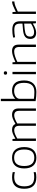

<svg xmlns="http://www.w3.org/2000/svg" viewBox="1762 -2610 858 4421"><g transform="rotate(-90 2190.5 -399.0)"><path d="M318 9Q55 9 55 -269Q55 -549 318 -549Q345 -549 378.5 -545.5Q412 -542 438 -535V-485Q385 -500 324 -500Q111 -500 111 -269Q111 -149 161 -94.5Q211 -40 322 -40Q354 -40 380 -42.5Q406 -45 438 -52V-5Q418 2 384 5.5Q350 9 318 9Z M769 10Q650 10 586.5 -62.5Q523 -135 523 -270Q523 -405 586.5 -477.5Q650 -550 769 -550Q888 -550 951.5 -477.5Q1015 -405 1015 -270Q1015 -135 951.5 -62.5Q888 10 769 10ZM769 -38Q866 -38 912.5 -95Q959 -152 959 -270Q959 -388 912.5 -445Q866 -502 769 -502Q579 -502 579 -270Q579 -38 769 -38Z M1157 -540H1201L1206 -475H1211Q1247 -496 1275.5 -510Q1304 -524 1327.5 -533Q1351 -542 1371.5 -546Q1392 -550 1413 -550Q1516 -550 1547 -473H1551Q1590 -495 1620 -510Q1650 -525 1674 -534Q1698 -543 1718 -546.5Q1738 -550 1758 -550Q1828 -550 1866 -514Q1904 -478 1904 -401V0H1850V-380Q1850 -445 1823.5 -472.5Q1797 -500 1743 -500Q1707 -500 1662 -482Q1617 -464 1559 -431V0H1505V-380Q1505 -445 1478.5 -472.5Q1452 -500 1398 -500Q1360 -500 1312.5 -480.5Q1265 -461 1211 -429V0H1157Z M2285 10Q2235 10 2180 5.5Q2125 1 2073 -7V-808H2127V-476Q2161 -512 2206.5 -531Q2252 -550 2312 -550Q2426 -550 2487.5 -483Q2549 -416 2549 -271Q2549 -198 2529.5 -145Q2510 -92 2475.5 -57.5Q2441 -23 2392 -6.5Q2343 10 2285 10ZM2284 -36Q2334 -36 2373 -49Q2412 -62 2439 -90.5Q2466 -119 2480 -163.5Q2494 -208 2494 -270Q2494 -395 2447.5 -448.5Q2401 -502 2305 -502Q2272 -502 2240 -493Q2208 -484 2183 -468Q2158 -452 2142.5 -428.5Q2127 -405 2127 -377V-47Q2156 -43 2197 -39.5Q2238 -36 2284 -36Z M2720 -664Q2682 -664 2682 -702Q2682 -740 2720 -740Q2760 -740 2760 -702Q2760 -664 2720 -664ZM2693 -540H2747V0H2693Z M2923 -540H2967L2972 -475H2977Q3023 -496 3059.5 -510Q3096 -524 3125 -533Q3154 -542 3179 -546Q3204 -550 3228 -550Q3298 -550 3336 -514Q3374 -478 3374 -401V0H3320V-380Q3320 -446 3293.5 -473.5Q3267 -501 3213 -501Q3167 -501 3106.5 -481.5Q3046 -462 2977 -429V0H2923Z M3649 5Q3505 5 3505 -130Q3505 -208 3554.5 -248Q3604 -288 3716 -298L3858 -310V-358Q3858 -397 3850.5 -424Q3843 -451 3826 -467.5Q3809 -484 3780.5 -491Q3752 -498 3709 -498Q3671 -498 3632.5 -494Q3594 -490 3542 -480L3537 -526Q3592 -536 3633 -540Q3674 -544 3716 -544Q3817 -544 3864.5 -502Q3912 -460 3912 -369V0H3867L3860 -70H3855Q3736 5 3649 5ZM3661 -42Q3747 -42 3858 -113V-271L3729 -259Q3681 -254 3648.5 -245.5Q3616 -237 3596 -222Q3576 -207 3567.5 -185.5Q3559 -164 3559 -133Q3559 -42 3661 -42Z M4080 -540H4124L4129 -464H4133Q4171 -482 4201.5 -496.5Q4232 -511 4258 -522Q4284 -533 4306 -540Q4328 -547 4349 -549H4368V-496H4350Q4304 -491 4249 -468.5Q4194 -446 4134 -417V0H4080Z"/></g></svg>

Font: Encode Sans Wide
Style: ExtraLight
Weight: 200
Designer: Pablo Impallari, Andres Torresi
Foundry: Pablo Impallari, Andres Torresi
Version: Version 1.000; ttfautohint (v1.00) -l 8 -r 50 -G 200 -x 14 -